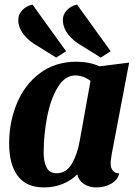

<svg xmlns="http://www.w3.org/2000/svg" viewBox="-20 -800 604 840"><path d="M464 -85Q464 -66 473.5 -54Q483 -42 502 -41Q494 -11 465 4.5Q436 20 402 20Q371 20 348 5.5Q325 -9 318 -37Q291 -10 253.5 5Q216 20 173 20Q95 20 57.5 -30.5Q20 -81 20 -172Q20 -266 54 -348Q88 -430 155 -480Q222 -530 315 -530Q369 -530 416 -510L545 -526L469 -127Q464 -97 464 -85ZM310 -470Q264 -470 232.5 -418Q201 -366 186 -287.5Q171 -209 171 -132Q171 -92 184 -67Q197 -42 227 -42Q270 -42 294.5 -84Q319 -126 329 -185L376 -446Q361 -458 343.5 -464Q326 -470 310 -470ZM226 -548 144 -599Q106 -620 83 -650Q60 -680 60 -713Q60 -737 77.5 -755.5Q95 -774 122 -780L269 -576ZM421 -548 339 -599Q301 -620 278 -650Q255 -680 255 -713Q255 -737 272.5 -755.5Q290 -774 317 -780L464 -576Z"/></svg>

Font: Sansita
Style: Bold Italic
Weight: 700
Italic angle: -11°
Designer: Pablo Cosgaya
Foundry: Omnibus-Type
Version: Version 1.006